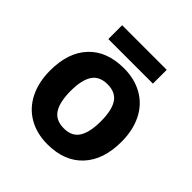

<svg xmlns="http://www.w3.org/2000/svg" viewBox="-180 -792 935 935"><g transform="rotate(45 287.5 -324.5)"><path d="M182.6 -254.4Q182.6 -179.2 207.3 -140.6Q231.9 -102.1 288.1 -102.1Q343.3 -102.1 367.4 -140.4Q391.6 -178.7 391.6 -254.4Q391.6 -329.6 367.2 -367.2Q342.8 -404.8 287.1 -404.8Q231.9 -404.8 207.3 -367.4Q182.6 -330.1 182.6 -254.4ZM533.2 -254.4Q533.2 -130.4 468 -60.5Q402.8 9.3 286.1 9.3Q212.9 9.3 157.2 -22.7Q101.6 -54.7 71.5 -114.7Q41.5 -174.8 41.5 -254.4Q41.5 -378.4 106.4 -447.5Q171.4 -516.6 289.1 -516.6Q361.8 -516.6 417.7 -484.9Q473.6 -453.1 503.4 -393.6Q533.2 -334 533.2 -254.4ZM133.8 -658.2H440.9V-563H133.8Z"/></g></svg>

Font: Bpm'online Open Sans
Style: Bold
Weight: 700
Foundry: Ascender Corporation
Version: Version 1.10